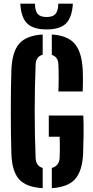

<svg xmlns="http://www.w3.org/2000/svg" viewBox="-20 -992 497 1021"><path d="M207 8.5Q118.5 3.5 81 -39.2Q43.5 -82 40.5 -174.5Q39 -223 38.2 -280.5Q37.5 -338 37.5 -397.8Q37.5 -457.5 38.2 -514.5Q39 -571.5 40.5 -619Q44 -716 82.2 -759.8Q120.5 -803.5 207 -808.5V-701Q189 -696 179.8 -683.5Q170.5 -671 169.5 -650Q167 -592.5 165.8 -529Q164.5 -465.5 164.5 -400.2Q164.5 -335 165.8 -271.8Q167 -208.5 169.5 -151Q170.5 -130 179.8 -117Q189 -104 207 -99ZM255.5 8.5V-99Q274.5 -104 285 -117Q295.5 -130 297 -151Q298 -166.5 298.2 -187.2Q298.5 -208 298.2 -229Q298 -250 297 -265H239.5V-377.5H423Q425 -334 424.5 -280.2Q424 -226.5 422 -174.5Q417.5 -82 379 -39.2Q340.5 3.5 255.5 8.5ZM290.5 -505.5Q292 -537 292 -578Q292 -619 290.5 -650Q289.5 -670 280.8 -682.5Q272 -695 255.5 -700V-808.5Q338 -803.5 376 -760.8Q414 -718 419.5 -626.5Q421 -599.5 421 -566.2Q421 -533 419.5 -505.5ZM228 -835.5Q157 -835.5 124.5 -867.2Q92 -899 88 -972.5H166Q166 -934.5 180.2 -918Q194.5 -901.5 228 -901.5Q261 -901.5 275.2 -918Q289.5 -934.5 290 -972.5H367.5Q363 -899 330.8 -867.2Q298.5 -835.5 228 -835.5Z"/></svg>

Font: Big Shoulders Stencil Display Thin ExtraBold
Style: Regular
Weight: 800
Version: Version 2.001